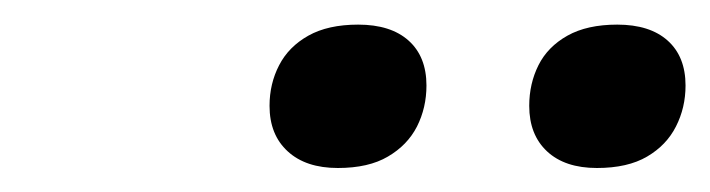

<svg xmlns="http://www.w3.org/2000/svg" viewBox="-20 -713 577 156"><path d="M254.5 -576.5Q228.5 -576.5 213.8 -590Q199 -603.5 199 -627Q199 -645 206.8 -660Q214.5 -675 230.5 -684Q246.5 -693 271 -693Q297.5 -693 312 -680Q326.5 -667 326.5 -643.5Q326.5 -625.5 318.8 -610.2Q311 -595 295.2 -585.8Q279.5 -576.5 254.5 -576.5ZM465 -576.5Q439 -576.5 424.5 -590Q410 -603.5 410 -627Q410 -645 417.5 -660Q425 -675 441 -684Q457 -693 481.5 -693Q508 -693 522.5 -680Q537 -667 537 -643.5Q537 -625.5 529.2 -610.2Q521.5 -595 505.8 -585.8Q490 -576.5 465 -576.5Z"/></svg>

Font: Newsreader 9pt Medium
Style: Italic
Weight: 500
Italic angle: -17°
Designer: Hugues Gentile
Foundry: Production Type
Version: Version 1.003